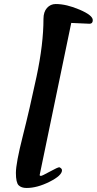

<svg xmlns="http://www.w3.org/2000/svg" viewBox="-20 -795 481 954"><path d="M334 -681 177 75Q178 79 183.5 79Q189 79 228 57.5Q267 36 275 36Q288 42 288 51Q288 77 226.5 108Q165 139 112 139Q86 139 72.5 125.5Q59 112 59 64Q59 16 93 -118Q127 -252 161.5 -414Q196 -576 196 -701Q196 -736 213.5 -755.5Q231 -775 257 -775Q310 -775 375.5 -747Q441 -719 441 -695Q441 -677 425 -677L335 -681Z"/></svg>

Font: Mrs Sheppards
Style: Regular
Weight: 400
Version: Version 1.000